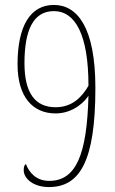

<svg xmlns="http://www.w3.org/2000/svg" viewBox="-20 -744 465 777"><path d="M178 13C302 13 366 -89 366 -388C366 -635 292 -724 198 -724C103 -724 51 -639 51 -484C51 -351 113 -285 205 -285C281 -285 328 -339 338 -357C332 -116 287 -12 179 -12C125 -12 97 -48 85 -80C79 -77 76 -70 76 -55C76 -22 114 13 178 13ZM205 -310C122 -310 79 -368 79 -488C79 -619 113 -699 198 -699C285 -699 338 -603 338 -397C312 -352 273 -310 205 -310Z"/></svg>

Font: Noto Serif Lao ExtraCondensed Thin
Style: Regular
Weight: 100
Width: 2
Designer: Monotype Design Team
Foundry: Monotype Imaging Inc.
Version: Version 2.003